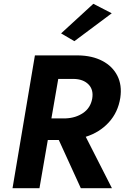

<svg xmlns="http://www.w3.org/2000/svg" viewBox="-20 -992 657 1012"><path d="M569 -922 472 -972 302 -816 372 -775ZM232 -254H290L406 0H570L432 -271Q505 -294 553.5 -347Q602 -400 614 -476Q624 -543 598.5 -593Q573 -643 519.5 -671Q466 -699 392 -700H308H252H164L46 0H188ZM251 -368 287 -576H369Q419 -575 446.5 -547Q474 -519 466 -472Q457 -423 418 -396.5Q379 -370 326 -368Z"/></svg>

Font: Jost* 600 Semi Italic
Style: Italic
Weight: 600
Italic angle: -10°
Version: Version 3.200; ttfautohint (v0.97) -l 8 -r 50 -G 200 -x 14 -